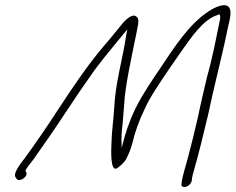

<svg xmlns="http://www.w3.org/2000/svg" viewBox="-20 -695 922 751"><path d="M78 -78C59 -53 28 -15 42 0L46 6C51 12 65 9 73 2C88 -10 85 -20 79 -27C86 -41 97 -54 109 -69C151 -128 196 -193 238 -257L284 -326C299 -349 315 -370 329 -391C369 -450 416 -504 458 -556C465 -565 472 -573 478 -580C470 -542 471 -532 457 -467C440 -385 431 -342 427 -276C424 -228 417 -180 416 -136C415 -113 410 -20 438 -37C449 -44 468 -61 474 -74C484 -93 492 -114 498 -136C507 -175 523 -222 547 -271C558 -296 573 -321 589 -346C621 -396 659 -451 692 -498C731 -553 775 -618 830 -636C834 -638 837 -639 838 -639C841 -634 842 -633 841 -621C826 -549 812 -472 790 -395C778 -343 765 -290 754 -236L734 -152C727 -124 721 -100 715 -78C706 -43 696 -14 691 14L690 25C689 30 690 33 694 35C707 41 725 29 730 13L731 2C732 -5 735 -15 739 -30C759 -99 777 -176 794 -246L812 -328C832 -416 855 -504 872 -590C879 -617 886 -648 878 -663C865 -688 822 -668 795 -650C718 -599 663 -512 608 -430C575 -381 537 -326 510 -271C485 -219 469 -170 459 -128L456 -116L455 -150C455 -169 457 -191 460 -215L466 -290C469 -358 498 -488 514 -567C518 -594 529 -621 512 -631C497 -642 474 -619 463 -608C439 -579 415 -548 387 -516C322 -440 262 -350 205 -263C165 -201 118 -133 78 -78Z"/></svg>

Font: Stray Cat
Style: SuObl
Weight: 400
Version: Version 1.0